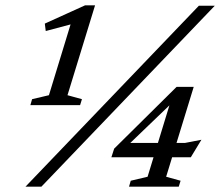

<svg xmlns="http://www.w3.org/2000/svg" viewBox="-20 -704 830 724"><path d="M164.5 -345 258.5 -652.5 269 -618 152.5 -587 149 -615 301 -684H338.5L234.5 -345L289 -330L282 -307.5H94.5L101 -330ZM76 0 730 -682.5H790L136 0ZM630.5 -345 654 -340.5 450.5 -145 447 -165H677.5L739.5 -177L699.5 -111H400L410.5 -143.5L646 -376.5H710.5L606.5 -37.5L661 -22.5L654 0H466.5L473 -22.5L536.5 -37.5Z"/></svg>

Font: Newsreader 14pt
Style: Italic
Weight: 400
Italic angle: -17°
Designer: Hugues Gentile
Foundry: Production Type
Version: Version 1.003